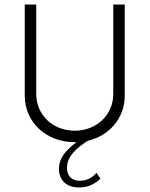

<svg xmlns="http://www.w3.org/2000/svg" viewBox="-20 -615 655 841"><path d="M476.1 -595.2V-203.6C476.1 -111.8 403.3 -42.5 307.1 -42.5C210.9 -42.5 138.7 -111.8 138.7 -203.6V-595.2H88.4V-196.3C88.4 -79.6 182.1 7.8 307.1 7.8H314.9C271 41 238.3 75.7 238.3 124.5C238.3 174.3 270.5 204.1 321.8 206.1C360.8 207 392.1 194.8 419.9 167.5L402.8 142.1C383.3 164.6 358.9 176.8 328.6 176.8C292.5 176.8 273.4 153.3 273.4 121.1C273.4 67.4 317.9 32.2 364.3 1.5C459.5 -20.5 526.4 -98.1 526.4 -196.3V-595.2Z"/></svg>

Font: Now Light
Style: Regular
Weight: 300
Designer: Alfredo Marco Pradil
Foundry: Alfredo Marco Pradil
Version: Version 1.200;hotconv 1.0.109;makeotfexe 2.5.65596